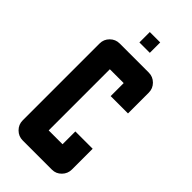

<svg xmlns="http://www.w3.org/2000/svg" viewBox="-257 -894 957 957"><g transform="rotate(45 222.0 -415.0)"><path d="M185.5 -830.1H258.8V-756.8H185.5ZM48.8 -70.8V-612.8Q48.8 -642.1 69.6 -662.8Q90.3 -683.6 119.6 -683.6H324.7Q354 -683.6 374.8 -662.8Q395.5 -642.1 395.5 -612.8V-466.3H273.4V-558.1H175.8V-127H273.4V-217.3H395.5V-70.8Q395.5 -42 375 -21Q354.5 0 325.7 0H119.6Q90.3 0 69.6 -20.8Q48.8 -41.5 48.8 -70.8Z"/></g></svg>

Font: California Gothic
Style: Regular
Weight: 400
Version: Version 2.2;